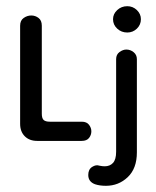

<svg xmlns="http://www.w3.org/2000/svg" viewBox="-20 -455 505 620"><path d="M100 0Q75 0 60 -15Q45 -30 45 -55V-372Q45 -389 56.5 -397Q68 -405 81 -405Q94 -405 104.5 -397Q115 -389 115 -372V-88Q115 -73 121 -67.5Q127 -62 141 -62H244Q260 -62 267.5 -52Q275 -42 275 -31Q275 -19 267.5 -9.5Q260 0 244 0ZM322 145Q302 145 287 140Q265 132 265 110Q265 92 277.5 84Q290 76 301 80Q306 81 310 81.5Q314 82 318 82Q335 82 345 71Q355 60 355 35V-264Q355 -279 366 -287Q377 -295 388 -295Q401 -295 411.5 -286.5Q422 -278 422 -264V37Q422 89 392.5 117Q363 145 322 145ZM391 -350Q372 -350 358.5 -362.5Q345 -375 345 -393Q345 -410 358.5 -422.5Q372 -435 391 -435Q409 -435 422 -422.5Q435 -410 435 -393Q435 -375 422 -362.5Q409 -350 391 -350Z"/></svg>

Font: Dongle
Style: Regular
Weight: 400
Designer: Yanghee Ryu
Foundry: Yanghee Ryu
Version: Version 2.000